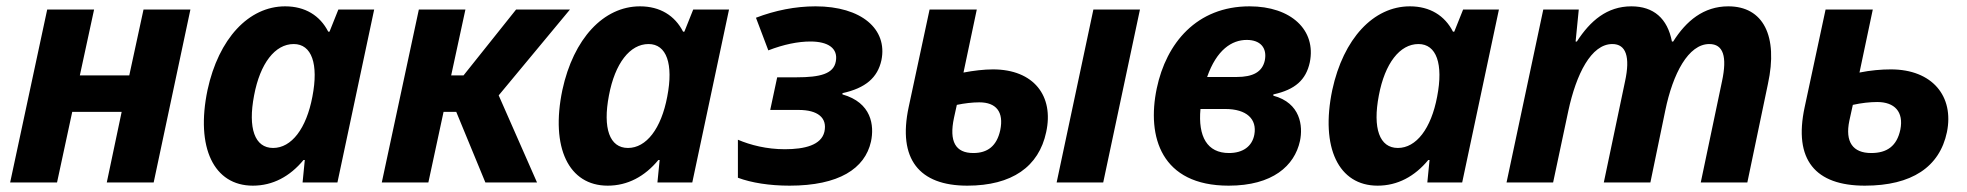

<svg xmlns="http://www.w3.org/2000/svg" viewBox="-20 -576 6209 606"><path d="M12 0H160L208 -223H364L317 0H465L581 -546H433L388 -338H232L277 -546H129Z M778 10C841 10 895 -19 938 -71H942L935 0H1045L1161 -546H1048L1020 -476H1016C990 -527 943 -556 880 -556C765 -556 670 -454 635 -292C597 -110 655 10 778 10ZM842 -109C784 -109 762 -171 782 -275C801 -376 848 -437 907 -437C964 -437 986 -374 966 -271C947 -170 900 -109 842 -109Z M1185 0H1332L1380 -223H1420L1512 0H1675L1554 -275L1779 -546H1609L1443 -338H1404L1449 -546H1302Z M1898 10C1961 10 2015 -19 2058 -71H2062L2055 0H2165L2281 -546H2168L2140 -476H2136C2110 -527 2063 -556 2000 -556C1885 -556 1790 -454 1755 -292C1717 -110 1775 10 1898 10ZM1962 -109C1904 -109 1882 -171 1902 -275C1921 -376 1968 -437 2027 -437C2084 -437 2106 -374 2086 -271C2067 -170 2020 -109 1962 -109Z M2472 10C2628 10 2710 -44 2729 -129C2740 -180 2731 -252 2639 -278V-282C2712 -298 2750 -331 2762 -386C2782 -484 2699 -556 2554 -556C2490 -556 2426 -543 2366 -520L2405 -417C2454 -436 2499 -445 2538 -445C2593 -445 2626 -424 2618 -382C2611 -343 2569 -332 2494 -332H2433L2411 -229H2501C2560 -229 2592 -205 2582 -160C2572 -118 2520 -105 2457 -105C2400 -105 2349 -118 2309 -135V-15C2352 1 2409 10 2472 10Z M3033 10C3174 10 3259 -50 3282 -159C3307 -273 3243 -357 3114 -357C3086 -357 3052 -353 3021 -347L3063 -546H2914L2848 -238C2813 -74 2881 10 3033 10ZM3315 0H3462L3578 -546H3431ZM2991 -204 3000 -245C3024 -250 3049 -253 3071 -253C3124 -253 3149 -223 3137 -165C3126 -115 3097 -93 3052 -93C2996 -93 2975 -129 2991 -204Z M3858 10C3997 10 4066 -53 4083 -131C4093 -178 4085 -251 3999 -274V-278C4068 -293 4102 -324 4114 -379C4135 -481 4055 -556 3924 -556C3757 -556 3661 -440 3631 -297C3599 -144 3645 10 3858 10ZM3915 -450C3958 -450 3980 -425 3972 -385C3964 -349 3935 -333 3883 -333H3790C3820 -419 3868 -450 3915 -450ZM3859 -93C3790 -93 3761 -145 3769 -232H3847C3915 -232 3948 -200 3939 -151C3932 -114 3903 -93 3859 -93Z M4328 10C4391 10 4445 -19 4488 -71H4492L4485 0H4595L4711 -546H4598L4570 -476H4566C4540 -527 4493 -556 4430 -556C4315 -556 4220 -454 4185 -292C4147 -110 4205 10 4328 10ZM4392 -109C4334 -109 4312 -171 4332 -275C4351 -376 4398 -437 4457 -437C4514 -437 4536 -374 4516 -271C4497 -170 4450 -109 4392 -109Z M4735 0H4882L4930 -226C4955 -342 5002 -437 5069 -437C5112 -437 5126 -397 5109 -319L5042 0H5189L5236 -227C5260 -344 5309 -437 5375 -437C5419 -437 5432 -398 5415 -319L5348 0H5495L5560 -311C5593 -463 5545 -556 5435 -556C5357 -556 5302 -510 5261 -445H5257C5243 -518 5199 -556 5129 -556C5052 -556 4999 -510 4957 -445H4953L4963 -546H4851Z M5866 10C6014 10 6102 -49 6125 -159C6148 -272 6079 -357 5948 -357C5918 -357 5883 -354 5849 -347L5891 -546H5742L5676 -238C5640 -71 5710 10 5866 10ZM5817 -195 5828 -245C5855 -251 5882 -254 5905 -254C5960 -254 5989 -223 5978 -167C5967 -115 5936 -93 5886 -93C5828 -93 5803 -128 5817 -195Z"/></svg>

Font: Noto Sans
Style: Bold Italic
Weight: 700
Italic angle: -12°
Designer: Monotype Design Team
Foundry: Monotype Imaging Inc.
Version: Version 2.013